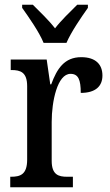

<svg xmlns="http://www.w3.org/2000/svg" viewBox="-20 -786 463 806"><path d="M163 -606H259C278 -651 322 -715 349 -753V-766H304C275 -737 237 -701 211 -667C185 -701 147 -737 118 -766H73V-753C100 -715 145 -651 163 -606ZM23 0H286V-44H262C226 -44 197 -52 197 -111V-274C197 -361 221 -476 276 -476C309 -476 319 -451 319 -396C381 -396 410 -424 410 -469C410 -515 382 -546 321 -546C250 -546 219 -497 195 -432H191L176 -536H25V-492H28C66 -492 94 -483 94 -424V-116C94 -53 65 -44 26 -44H23Z"/></svg>

Font: Noto Serif Sinhala Condensed Medium
Style: Regular
Weight: 500
Width: 3
Designer: Jelle Bosma - Monotype Design Team
Foundry: Monotype Imaging Inc.
Version: Version 2.007